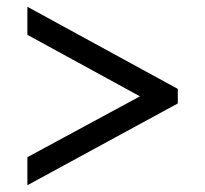

<svg xmlns="http://www.w3.org/2000/svg" viewBox="-20 -642 607 568"><path d="M61 -94V-177L394 -357L61 -539V-622L506 -379V-336Z"/></svg>

Font: Noto Serif Hebrew ExtraBold
Style: Regular
Weight: 800
Version: Version 2.003